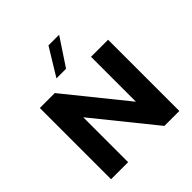

<svg xmlns="http://www.w3.org/2000/svg" viewBox="-237 -1097 1273 1273"><g transform="rotate(-45 400.0 -460.5)"><path d="M720 -668V0H580L240 -421V0H80V-668H220L560 -247V-668ZM414 -921H514L387 -729H297Z"/></g></svg>

Font: Madhuban Bold
Style: Regular
Weight: 700
Designer: jaikishan Patel
Foundry: MagicType
Version: Version 1.000